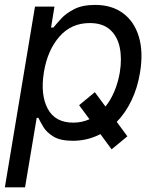

<svg xmlns="http://www.w3.org/2000/svg" viewBox="-23 -573 652 797"><path d="M-2.8 204.5 122.2 -545.5H203.1L188.9 -458.8H198.9Q210.2 -473 230.5 -495.2Q250.7 -517.4 284.8 -535Q318.9 -552.6 372.2 -552.6Q441.1 -552.6 487.7 -518.1Q534.4 -483.7 553.4 -420.5Q572.4 -357.2 558.2 -271.3Q547.6 -207.4 522.5 -155.5Q497.5 -103.7 461.6 -67.1L505.7 -7.1L440.3 46.9L393.8 -16.3Q340.2 11.4 279.8 11.4Q227.3 11.4 198.7 -6.2Q170.1 -23.8 156.8 -46.3Q143.5 -68.9 136.4 -83.8H129.3L81 204.5ZM370.7 -190.3 414.8 -130.7Q437.1 -158.4 452.2 -194.8Q467.3 -231.2 474.4 -272.7Q483.7 -330.3 473.9 -376.6Q464.1 -422.9 433.4 -450.1Q402.7 -477.3 349.4 -477.3Q272.7 -477.3 223.4 -420.8Q174 -364.3 159.1 -272.7Q144.2 -180 174.9 -122Q205.6 -63.9 281.2 -63.9Q317.1 -63.9 348.4 -78.1L305.4 -136.4Z"/></svg>

Font: Inter UI
Style: Italic
Weight: 400
Italic angle: -9.39999°
Designer: Rasmus Andersson
Foundry: rsms
Version: 3.2;8d6f07862